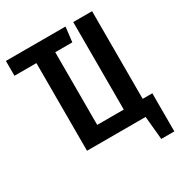

<svg xmlns="http://www.w3.org/2000/svg" viewBox="-195 -828 1054 1121"><g transform="rotate(-30 332.0 -267.0)"><path d="M654 -100V157H566L551 0H156V-591H8V-691H410L398 -591H283V-101H462V-691H589V-100Z"/></g></svg>

Font: Fira Sans Compressed Medium
Style: Regular
Weight: 500
Width: 1
Designer: bBox Type GmbH & Carrois Corporate GbR & Edenspiekermann AG
Foundry: bBox Type GmbH & Carrois Corporate GbR & Edenspiekermann AG
Version: Version 4.301